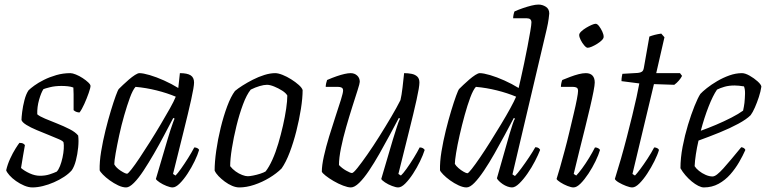

<svg xmlns="http://www.w3.org/2000/svg" viewBox="-20 -820 3351 840"><path d="M122 0Q105 0 86 -8Q67 -16 50 -28Q33 -40 21.5 -53Q10 -66 7 -75Q13 -101 24.5 -126Q36 -151 48 -170Q60 -189 65 -195Q71 -195 75.5 -194Q80 -193 83.5 -190.5Q87 -188 89 -185Q86 -168 81 -139.5Q76 -111 72 -85Q87 -72 110 -61.5Q133 -51 155 -51Q178 -51 196.5 -57Q215 -63 228 -69Q236 -77 242.5 -93.5Q249 -110 253.5 -130.5Q258 -151 259 -169Q260 -187 258 -197Q256 -203 237.5 -211Q219 -219 193 -229.5Q167 -240 140.5 -251Q114 -262 95.5 -273.5Q77 -285 74 -295Q74 -306 77 -330.5Q80 -355 87 -382Q94 -409 105 -425Q113 -433 130 -445.5Q147 -458 172 -470.5Q197 -483 226.5 -491.5Q256 -500 288 -500Q297 -500 312 -494Q327 -488 341.5 -478.5Q356 -469 366 -459.5Q376 -450 376 -444Q376 -436 368 -413Q360 -390 349 -365.5Q338 -341 328 -328Q323 -328 317.5 -329.5Q312 -331 308 -333.5Q304 -336 302 -338Q302 -352 302 -370.5Q302 -389 302 -407.5Q302 -426 301 -437Q291 -441 277 -442.5Q263 -444 249 -444Q221 -444 199 -438.5Q177 -433 170 -430Q160 -415 151 -383.5Q142 -352 143 -320Q153 -311 177 -301Q201 -291 230 -279.5Q259 -268 284.5 -255Q310 -242 322 -227Q325 -205 322 -175Q319 -145 312 -118Q305 -91 294 -75Q281 -60 260.5 -46.5Q240 -33 216 -22.5Q192 -12 167.5 -6Q143 0 122 0Z M532 0Q516 0 497 -9Q478 -18 460 -31Q442 -44 430 -56.5Q418 -69 416 -75Q415 -112 422.5 -157.5Q430 -203 441.5 -249.5Q453 -296 465 -335.5Q477 -375 486.5 -401Q496 -427 500 -431Q506 -437 518 -448.5Q530 -460 544 -472Q558 -484 570.5 -492Q583 -500 590 -500Q606 -500 635 -491.5Q664 -483 697.5 -468Q731 -453 760 -435L767 -500Q799 -500 814 -490.5Q829 -481 829 -459Q829 -441 816.5 -384.5Q804 -328 783 -244Q762 -160 737 -59L748 -52Q757 -61 772 -82Q787 -103 803 -128.5Q819 -154 830 -175Q838 -175 844 -171.5Q850 -168 851 -164Q845 -143 831.5 -115Q818 -87 801 -61Q784 -35 766.5 -17.5Q749 0 735 0Q725 0 708.5 -6.5Q692 -13 678.5 -22Q665 -31 662 -37L713 -210Q719 -231 725.5 -250.5Q732 -270 737 -284Q742 -298 744 -301L738 -304Q720 -270 698.5 -229Q677 -188 653.5 -147.5Q630 -107 608 -73.5Q586 -40 566 -20Q546 0 532 0ZM536 -60Q540 -60 555 -79Q570 -98 591 -129.5Q612 -161 636 -199Q660 -237 682.5 -275Q705 -313 723 -345Q741 -377 749 -397Q711 -413 665 -424.5Q619 -436 573 -440Q561 -427 548.5 -393Q536 -359 523.5 -315.5Q511 -272 501.5 -228Q492 -184 486 -149.5Q480 -115 480 -101Q488 -86 508 -73Q528 -60 536 -60Z M1027 0Q1012 0 995.5 -7Q979 -14 963.5 -25.5Q948 -37 936 -49.5Q924 -62 919 -74Q919 -111 926 -160.5Q933 -210 945.5 -261Q958 -312 974 -355Q990 -398 1008 -422Q1021 -433 1041.5 -446Q1062 -459 1086.5 -471.5Q1111 -484 1136.5 -492Q1162 -500 1184 -500Q1197 -500 1216 -492.5Q1235 -485 1254 -473Q1273 -461 1287 -448.5Q1301 -436 1304 -426Q1304 -391 1296.5 -343.5Q1289 -296 1276.5 -246.5Q1264 -197 1247.5 -153.5Q1231 -110 1212 -83Q1190 -61 1158.5 -42Q1127 -23 1092.5 -11.5Q1058 0 1027 0ZM1064 -49Q1072 -49 1087.5 -52Q1103 -55 1118.5 -60Q1134 -65 1142 -70Q1157 -89 1171.5 -121Q1186 -153 1197.5 -192Q1209 -231 1218 -270.5Q1227 -310 1232 -344.5Q1237 -379 1237 -402Q1231 -413 1214.5 -423.5Q1198 -434 1179.5 -441.5Q1161 -449 1148 -449Q1135 -449 1116 -443.5Q1097 -438 1077 -428Q1059 -406 1043 -363Q1027 -320 1014.5 -269Q1002 -218 994.5 -171Q987 -124 987 -93Q997 -80 1011 -70Q1025 -60 1039.5 -54.5Q1054 -49 1064 -49Z M1515 0Q1502 0 1481 -8Q1460 -16 1439.5 -28Q1419 -40 1404.5 -51.5Q1390 -63 1388 -69Q1388 -96 1397 -136.5Q1406 -177 1420 -223Q1434 -269 1448 -311Q1462 -353 1471.5 -383.5Q1481 -414 1481 -424Q1481 -433 1475 -436.5Q1469 -440 1458 -440H1405Q1405 -447 1407 -456Q1409 -465 1411 -470Q1434 -480 1453 -486.5Q1472 -493 1487.5 -496.5Q1503 -500 1514 -500Q1531 -500 1542.5 -489.5Q1554 -479 1554 -462Q1554 -455 1544.5 -425.5Q1535 -396 1521.5 -353.5Q1508 -311 1494.5 -264Q1481 -217 1472 -173Q1463 -129 1463 -98Q1476 -84 1494.5 -73.5Q1513 -63 1520 -63Q1526 -63 1544 -85.5Q1562 -108 1587.5 -144.5Q1613 -181 1640 -224Q1667 -267 1691.5 -308.5Q1716 -350 1732 -382Q1737 -403 1741 -436.5Q1745 -470 1748 -500Q1765 -500 1780.5 -497Q1796 -494 1805.5 -485Q1815 -476 1815 -459Q1815 -440 1802.5 -383.5Q1790 -327 1769 -243.5Q1748 -160 1723 -59L1734 -52Q1743 -60 1758.5 -81.5Q1774 -103 1790 -129Q1806 -155 1816 -175Q1824 -175 1829.5 -172Q1835 -169 1838 -164Q1831 -142 1817.5 -114Q1804 -86 1787 -60Q1770 -34 1753 -17Q1736 0 1722 0Q1712 0 1695 -6.5Q1678 -13 1664.5 -22Q1651 -31 1648 -37L1699 -210Q1709 -242 1716.5 -265.5Q1724 -289 1730 -301L1725 -304Q1707 -270 1685 -229Q1663 -188 1640 -147.5Q1617 -107 1594.5 -73.5Q1572 -40 1551.5 -20Q1531 0 1515 0Z M2021 0Q2006 0 1986.5 -9Q1967 -18 1949 -31Q1931 -44 1919 -56.5Q1907 -69 1905 -75Q1904 -112 1911.5 -157.5Q1919 -203 1930.5 -249.5Q1942 -296 1954 -335.5Q1966 -375 1975.5 -401Q1985 -427 1989 -431Q1995 -437 2007 -448.5Q2019 -460 2033 -472Q2047 -484 2059.5 -492Q2072 -500 2079 -500Q2095 -500 2124 -491.5Q2153 -483 2186.5 -468Q2220 -453 2249 -435Q2252 -447 2258.5 -476Q2265 -505 2273 -542.5Q2281 -580 2288 -617Q2295 -654 2300 -683Q2305 -712 2305 -722Q2305 -731 2300 -735.5Q2295 -740 2285 -740H2225Q2225 -748 2227 -757Q2229 -766 2231 -770Q2249 -778 2268 -784.5Q2287 -791 2305 -795.5Q2323 -800 2336 -800Q2353 -800 2368 -790.5Q2383 -781 2383 -761Q2383 -758 2380.5 -738.5Q2378 -719 2372 -693L2222 -57L2233 -50Q2244 -61 2261 -84Q2278 -107 2295 -132.5Q2312 -158 2322 -176Q2331 -176 2336.5 -172Q2342 -168 2343 -164Q2335 -143 2320.5 -115Q2306 -87 2288 -61Q2270 -35 2252 -17.5Q2234 0 2220 0Q2211 0 2200 -4Q2189 -8 2179.5 -14.5Q2170 -21 2163 -28Q2156 -35 2154 -40L2209 -233Q2216 -256 2222.5 -276Q2229 -296 2233 -301L2228 -304Q2210 -270 2188 -229Q2166 -188 2143 -147.5Q2120 -107 2097.5 -73.5Q2075 -40 2055.5 -20Q2036 0 2021 0ZM2025 -62Q2029 -62 2044 -81Q2059 -100 2080.5 -131.5Q2102 -163 2125.5 -200.5Q2149 -238 2172 -276Q2195 -314 2212.5 -346Q2230 -378 2238 -397Q2200 -413 2154 -424.5Q2108 -436 2062 -440Q2050 -427 2037.5 -393.5Q2025 -360 2013 -316.5Q2001 -273 1991 -229Q1981 -185 1975.5 -151Q1970 -117 1970 -103Q1975 -94 1986 -84.5Q1997 -75 2008.5 -68.5Q2020 -62 2025 -62Z M2489 0Q2479 0 2462.5 -6.5Q2446 -13 2432 -22Q2418 -31 2415 -37Q2421 -55 2430 -87Q2439 -119 2450 -159.5Q2461 -200 2471 -242.5Q2481 -285 2490 -322.5Q2499 -360 2504 -386.5Q2509 -413 2509 -422Q2509 -433 2503 -436.5Q2497 -440 2486 -440H2434Q2434 -448 2436 -457Q2438 -466 2440 -470Q2457 -477 2475.5 -484Q2494 -491 2511.5 -495.5Q2529 -500 2543 -500Q2562 -500 2572 -489.5Q2582 -479 2582 -459Q2582 -448 2576.5 -419.5Q2571 -391 2561.5 -350.5Q2552 -310 2540 -261.5Q2528 -213 2515 -161.5Q2502 -110 2490 -59L2501 -52Q2511 -62 2526.5 -83Q2542 -104 2557.5 -129.5Q2573 -155 2583 -175Q2591 -175 2597 -171.5Q2603 -168 2605 -164Q2599 -143 2585.5 -115Q2572 -87 2554.5 -60.5Q2537 -34 2520 -17Q2503 0 2489 0ZM2551 -611Q2545 -611 2536 -621.5Q2527 -632 2520.5 -645Q2514 -658 2514 -667Q2514 -674 2523 -682.5Q2532 -691 2544.5 -698.5Q2557 -706 2568.5 -711Q2580 -716 2586 -716Q2593 -716 2601 -705.5Q2609 -695 2615 -682Q2621 -669 2621 -659Q2621 -652 2613 -644Q2605 -636 2593 -628.5Q2581 -621 2569.5 -616Q2558 -611 2551 -611Z M2746 0Q2736 0 2719 -6.5Q2702 -13 2687.5 -21.5Q2673 -30 2670 -37Q2683 -78 2696.5 -125Q2710 -172 2722.5 -220.5Q2735 -269 2746 -314Q2757 -359 2765 -395.5Q2773 -432 2777 -455L2699 -465Q2699 -476 2700.5 -484.5Q2702 -493 2703 -497L2771 -501Q2782 -502 2788.5 -506.5Q2795 -511 2797 -524L2821 -660Q2831 -664 2844.5 -667.5Q2858 -671 2873 -673L2887 -657L2851 -500H2955L2964 -488Q2959 -478 2950 -467.5Q2941 -457 2930 -449L2841 -452L2747 -59L2758 -52Q2766 -60 2781 -80Q2796 -100 2813 -126Q2830 -152 2842 -175Q2849 -175 2855 -172Q2861 -169 2863 -164Q2857 -143 2843 -115Q2829 -87 2812 -61Q2795 -35 2777.5 -17.5Q2760 0 2746 0Z M3059 0Q3049 0 3035 -7Q3021 -14 3006.5 -26Q2992 -38 2979 -53Q2966 -68 2957 -84Q2957 -129 2966.5 -178.5Q2976 -228 2990 -274Q3004 -320 3018.5 -356Q3033 -392 3044 -409Q3053 -419 3072.5 -434.5Q3092 -450 3117.5 -465Q3143 -480 3171 -490Q3199 -500 3226 -500Q3240 -500 3259.5 -489Q3279 -478 3294.5 -464Q3310 -450 3311 -441Q3308 -420 3300 -395.5Q3292 -371 3282.5 -349.5Q3273 -328 3264 -316Q3246 -298 3210 -278.5Q3174 -259 3128.5 -240.5Q3083 -222 3036 -205Q3029 -175 3024.5 -145.5Q3020 -116 3019 -93Q3025 -83 3038 -72.5Q3051 -62 3067 -55Q3083 -48 3097 -48Q3106 -48 3117.5 -57Q3129 -66 3144.5 -83Q3160 -100 3179.5 -123.5Q3199 -147 3223 -176Q3230 -175 3234.5 -172Q3239 -169 3241 -164Q3230 -139 3213.5 -110.5Q3197 -82 3175 -57Q3153 -32 3124 -16Q3095 0 3059 0ZM3046 -248Q3077 -259 3112.5 -274Q3148 -289 3180 -305.5Q3212 -322 3231 -336Q3233 -343 3234.5 -353.5Q3236 -364 3237 -370Q3239 -390 3239.5 -409.5Q3240 -429 3235 -442Q3224 -444 3213 -445Q3202 -446 3194 -446Q3169 -446 3150 -440.5Q3131 -435 3117 -428Q3099 -402 3080 -353.5Q3061 -305 3046 -248Z"/></svg>

Font: Texturina 12pt Thin
Style: Italic
Weight: 250
Italic angle: -11°
Designer: Guillermo Torres Carreño
Foundry: Omnibus-Type
Version: Version 1.002